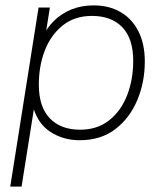

<svg xmlns="http://www.w3.org/2000/svg" viewBox="-20 -512 608 712"><path d="M18 180 123 -484H165L147 -371H136Q153 -408 180.5 -435Q208 -462 245 -477Q282 -492 327 -492Q385 -492 427.5 -467Q470 -442 493.5 -395.5Q517 -349 517 -284Q517 -207 489 -140.5Q461 -74 407.5 -33Q354 8 275 8Q214 8 166 -23.5Q118 -55 101 -122H108L60 180ZM277 -31Q341 -31 385 -66Q429 -101 451.5 -159Q474 -217 474 -286Q474 -369 433.5 -411Q393 -453 321 -453Q257 -453 213 -418Q169 -383 146.5 -325.5Q124 -268 124 -198Q124 -116 164.5 -73.5Q205 -31 277 -31Z"/></svg>

Font: Nunito Sans 12pt ExtraLight 12pt ExtraLight
Style: Italic
Weight: 250
Italic angle: -9°
Version: Version 3.101;gftools[0.9.27]